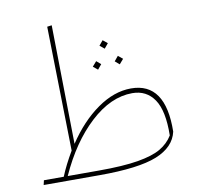

<svg xmlns="http://www.w3.org/2000/svg" viewBox="-81 -820 939 905"><g transform="rotate(-10 388.5 -367.5)"><path d="M701 -142Q685 -70 598 -35Q511 0 324 0H56L61 -22H156Q178 -76 214 -137L202 -732L224 -735L233 -166Q298 -264 378.5 -320.5Q459 -377 540 -377Q705 -377 701 -142ZM542 -354Q439 -354 341 -263.5Q243 -173 175 -22H324Q441 -22 512 -34Q583 -46 621.5 -68.5Q660 -91 682 -127Q684 -245 647 -299.5Q610 -354 542 -354ZM470 -606 451 -583 429 -601 448 -624ZM528 -521 508 -498 487 -516 506 -539ZM422 -514 403 -491 381 -509 401 -532Z"/></g></svg>

Font: FiraGO Thin
Style: Italic
Weight: 100
Italic angle: -8°
Designer: bBox Type GmbH
Foundry: bBox Type GmbH
Version: Version 1.001